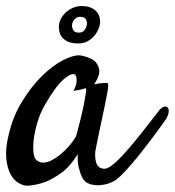

<svg xmlns="http://www.w3.org/2000/svg" viewBox="-35 -592 571 627"><path d="M501 -194.3Q487.3 -174.8 465.8 -146Q444.3 -117.2 421.4 -88.4Q398.4 -59.6 376.5 -35.6Q354.5 -11.7 339.8 -2Q330.1 3.9 317.4 7.8Q304.7 11.7 291.5 12.7Q278.3 13.7 266.6 11.2Q254.9 8.8 246.1 2.9Q237.3 -3.9 231.4 -16.6Q226.6 -27.3 222.2 -44.9Q217.8 -62.5 218.8 -88.9Q195.3 -49.8 167 -28.8Q138.7 -7.8 113.3 2Q84 12.7 54.7 14.6Q41 14.6 25.4 5.4Q9.8 -3.9 -1 -23.9Q-11.7 -43.9 -14.6 -75.7Q-17.6 -107.4 -6.8 -151.4Q6.8 -210.9 36.6 -259.8Q66.4 -308.6 101.6 -343.3Q136.7 -377.9 170.9 -395.5Q205.1 -413.1 227.5 -411.1Q253.9 -406.2 270.5 -395.5Q284.2 -385.7 288.6 -366.7Q293 -347.7 272.5 -316.4Q286.1 -319.3 295.4 -320.3Q304.7 -321.3 309.6 -321.3Q315.4 -321.3 317.4 -320.3Q318.4 -318.4 318.4 -312Q318.4 -305.7 315.4 -289.1Q312.5 -272.5 306.6 -244.1Q300.8 -215.8 291 -170.9Q289.1 -162.1 287.6 -154.8Q286.1 -147.5 284.7 -140.1Q283.2 -132.8 281.2 -123Q279.3 -113.3 276.4 -98.6Q275.4 -89.8 275.9 -79.6Q276.4 -69.3 279.3 -60.5Q282.2 -51.8 288.6 -46.4Q294.9 -41 306.6 -41Q316.4 -41 332 -53.2Q347.7 -65.4 365.2 -84.5Q382.8 -103.5 401.9 -126.5Q420.9 -149.4 437.5 -170.9Q454.1 -192.4 467.3 -209Q480.5 -225.6 486.3 -233.4Q494.1 -242.2 502 -243.7Q509.8 -245.1 513.7 -239.3Q517.6 -233.4 515.1 -221.7Q512.7 -210 501 -194.3ZM214.8 -151.4Q219.7 -170.9 226.6 -197.3Q233.4 -223.6 238.3 -248Q243.2 -272.5 245.6 -288.6Q248 -304.7 244.1 -303.7Q239.3 -302.7 233.4 -300.8Q228.5 -298.8 220.7 -297.9Q212.9 -296.9 205.1 -294.9Q212.9 -310.5 214.4 -320.8Q215.8 -331.1 214.8 -336.9Q213.9 -343.8 210.9 -347.7Q200.2 -356.4 173.3 -333.5Q146.5 -310.5 111.3 -249Q96.7 -223.6 87.9 -194.8Q79.1 -166 75.7 -140.6Q72.3 -115.2 74.2 -96.2Q76.2 -77.1 82 -71.3Q92.8 -60.5 106.4 -61Q120.1 -61.5 134.3 -68.8Q148.4 -76.2 162.6 -87.9Q176.8 -99.6 188 -112.3Q199.2 -125 206.5 -135.7Q213.9 -146.5 214.8 -151.4ZM231.4 -572.3Q249 -572.3 260.7 -567.4Q272.5 -562.5 279.3 -555.2Q286.1 -547.9 289.1 -539.1Q292 -530.3 292 -521.5Q292 -510.7 287.1 -498.5Q282.2 -486.3 273.4 -475.6Q264.6 -464.8 251.5 -457.5Q238.3 -450.2 220.7 -450.2Q200.2 -450.2 188 -455.6Q175.8 -460.9 168.9 -468.8Q162.1 -476.6 159.7 -485.8Q157.2 -495.1 157.2 -503.9Q157.2 -516.6 163.1 -528.8Q168.9 -541 179.2 -550.8Q189.5 -560.5 203.1 -566.4Q216.8 -572.3 231.4 -572.3ZM222.7 -485.4Q236.3 -485.4 242.7 -496.1Q249 -506.8 249 -515.6Q249 -523.4 244.6 -530.3Q240.2 -537.1 226.6 -537.1Q215.8 -537.1 208 -528.3Q200.2 -519.5 200.2 -508.8Q200.2 -501 204.6 -493.2Q209 -485.4 222.7 -485.4Z"/></svg>

Font: Satisfy
Style: Regular
Weight: 400
Designer: Font Diner, Inc
Foundry: Font Diner, Inc
Version: Version 1.001